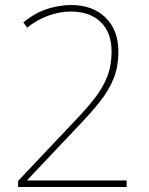

<svg xmlns="http://www.w3.org/2000/svg" viewBox="-20 -744 591 764"><path d="M276 -261Q325 -312 357.5 -354Q390 -396 407 -440Q424 -484 424 -539Q424 -614 381 -656Q338 -698 261 -698Q218 -698 173 -682Q128 -666 88 -634L73 -655Q119 -693 168 -708.5Q217 -724 263 -724Q349 -724 400 -674Q451 -624 451 -539Q451 -479 432.5 -432.5Q414 -386 379.5 -342Q345 -298 296 -247L88 -27V-26H484V0H52V-24Z"/></svg>

Font: Noto Sans Oriya Thin
Style: Regular
Weight: 100
Designer: Amélie Bonet and Sol Matas
Foundry: Google LLC
Version: Version 2.006; ttfautohint (v1.8.4.7-5d5b)